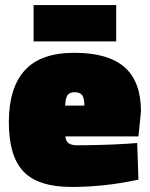

<svg xmlns="http://www.w3.org/2000/svg" viewBox="-20 -727 592 760"><path d="M239 -187Q240 -152 284 -152Q384 -152 484 -158L523 -161L528 -16Q395 13 263.5 13Q132 13 73.5 -47.5Q15 -108 15 -243.5Q15 -379 78 -448.5Q141 -518 274.5 -518Q408 -518 473 -461Q538 -404 538 -286L528 -187ZM314 -309Q314 -338 305.5 -350Q297 -362 276 -362Q255 -362 247 -350Q239 -338 238 -309ZM113 -563V-707H440V-563Z"/></svg>

Font: Titillium Web Black
Style: Regular
Weight: 900
Version: Version 1.002;PS 35.000;hotconv 1.0.70;makeotf.lib2.5.55311